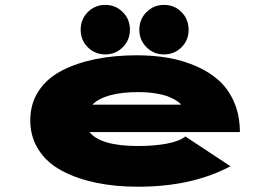

<svg xmlns="http://www.w3.org/2000/svg" viewBox="-20 -732 1090 764"><path d="M301 -613.5Q301 -655.5 329.5 -684Q358 -712.5 399 -712.5Q440 -712.5 468.5 -684Q497 -655.5 497 -613.5Q497 -572.5 468.5 -544Q440 -515.5 399 -515.5Q358 -515.5 329.5 -543.8Q301 -572 301 -613.5ZM632.5 -515.5Q591.5 -515.5 563 -544Q534.5 -572.5 534.5 -613.5Q534.5 -655.5 563 -684Q591.5 -712.5 632.5 -712.5Q674 -712.5 702.2 -684Q730.5 -655.5 730.5 -613.5Q730.5 -572 702.2 -543.8Q674 -515.5 632.5 -515.5ZM897 -70.5Q744.5 11 529 11Q438 11 361.8 -5Q285.5 -21 226.2 -52.5Q167 -84 133.8 -135.5Q100.5 -187 100.5 -253.5Q100.5 -319.5 133.8 -370Q167 -420.5 226 -451Q285 -481.5 360.2 -496.8Q435.5 -512 524.5 -512Q590 -512 648.2 -502Q706.5 -492 759.8 -469Q813 -446 851.2 -411.5Q889.5 -377 912 -324.5Q934.5 -272 934.5 -206.5H336Q381 -151 529 -151Q595.5 -151 645.5 -160.8Q695.5 -170.5 717.5 -189ZM531 -365.5Q398 -365.5 347.5 -315.5H700Q698 -320.5 687 -328.2Q676 -336 656.8 -344.8Q637.5 -353.5 604 -359.5Q570.5 -365.5 531 -365.5Z"/></svg>

Font: League Mono Extended ExtraBold
Style: Regular
Weight: 800
Width: 9
Designer: Tyler Finck
Foundry: The League of Moveable Type / Tyler Finck
Version: Version 2.210